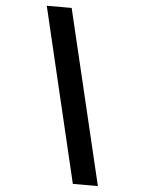

<svg xmlns="http://www.w3.org/2000/svg" viewBox="-70 -1003 938 1245"><g transform="rotate(5 399.5 -381.0)"><path d="M615 187H452L183 -949H345Z"/></g></svg>

Font: Parkinsans
Style: Bold
Weight: 700
Designer: Red Stone, Indian Type Foundry
Foundry: Indian Type Foundry
Version: Version 1.000